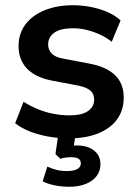

<svg xmlns="http://www.w3.org/2000/svg" viewBox="-20 -519 528 734"><path d="M244 10Q203 10 164.5 3Q126 -4 94 -16.5Q62 -29 38 -48L70 -130Q95 -114 124 -102Q153 -90 184 -84Q215 -78 245 -78Q293 -78 316.5 -94.5Q340 -111 340 -138Q340 -161 324.5 -173.5Q309 -186 278 -192L178 -211Q116 -223 83.5 -256.5Q51 -290 51 -343Q51 -391 77.5 -426Q104 -461 151 -480Q198 -499 259 -499Q294 -499 327 -492.5Q360 -486 389.5 -473.5Q419 -461 441 -441L407 -359Q388 -375 363 -386.5Q338 -398 311.5 -404.5Q285 -411 260 -411Q211 -411 187.5 -394Q164 -377 164 -349Q164 -328 178 -314Q192 -300 221 -295L321 -276Q386 -264 419.5 -232Q453 -200 453 -146Q453 -97 427 -62Q401 -27 354 -8.5Q307 10 244 10ZM245 195Q216 195 189 189.5Q162 184 143 174L161 118Q179 126 196.5 130.5Q214 135 235 135Q261 135 275 127.5Q289 120 289 105Q289 94 280.5 88Q272 82 252 82Q242 82 233 83Q224 84 211 88L192 70L205 -20H272L259 56L227 45Q239 41 251 39Q263 37 273 37Q301 37 321 45.5Q341 54 352.5 70Q364 86 364 109Q364 135 349 154.5Q334 174 307 184.5Q280 195 245 195Z"/></svg>

Font: Nunito Sans 12pt ExtraLight
Style: Regular
Weight: 200
Designer: Vernon Adams
Foundry: Vernon Adams
Version: Version 3.101;gftools[0.9.27]